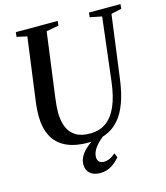

<svg xmlns="http://www.w3.org/2000/svg" viewBox="-135 -845 993 1152"><g transform="rotate(-15 361.5 -269.0)"><path d="M655.5 -700.5 603 -306Q592 -224.5 570.2 -165Q548.5 -105.5 514.5 -66.8Q480.5 -28 433.2 -9Q386 10 324 10Q236.5 10 181.5 -17.8Q126.5 -45.5 100.8 -97Q75 -148.5 74.5 -219Q74.5 -236.5 75.2 -255.2Q76 -274 78.5 -293.5L133 -700.5L69.5 -714.5L73 -743H333L329.5 -714.5L253 -700.5L199.5 -300Q196 -274.5 194.2 -251.5Q192.5 -228.5 192.5 -208Q193 -159.5 208 -121.5Q223 -83.5 256.8 -61.8Q290.5 -40 347 -40Q404.5 -40 446 -69Q487.5 -98 513.8 -158Q540 -218 551 -311L597.5 -700L524 -714.5L527 -743H723L720 -714.5ZM344 205Q305 205 281.8 185.2Q258.5 165.5 258.5 131Q258.5 105.5 269.8 83.5Q281 61.5 300.2 42.8Q319.5 24 343.2 8Q367 -8 392 -21.5L419 -34L443 -23Q412.5 -2.5 390 19Q367.5 40.5 355.5 62Q343.5 83.5 343 105.5Q343 125 353.5 135Q364 145 382.5 145Q401.5 145 419.5 137Q437.5 129 456 112.5L467 139.5Q448.5 163.5 416.8 184.2Q385 205 344 205Z"/></g></svg>

Font: Merriweather 96pt Medium
Style: Italic
Weight: 500
Italic angle: -7.8°
Version: Version 2.101